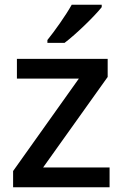

<svg xmlns="http://www.w3.org/2000/svg" viewBox="-20 -786 516 806"><path d="M407 -756V-766H281C256 -721 209 -655 179 -618V-606H251C299 -642 378 -719 407 -756ZM440 0V-83H161L432 -463V-539H51V-456H311L35 -68V0Z"/></svg>

Font: Noto Sans Balinese Medium
Style: Regular
Weight: 500
Designer: Aditya Bayu, David Williams
Foundry: David Williams
Version: Version 2.005